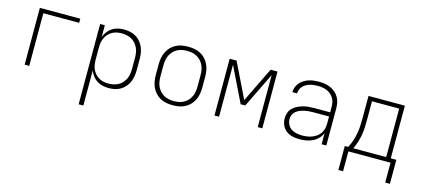

<svg xmlns="http://www.w3.org/2000/svg" viewBox="-59 -1006 3719 1698"><g transform="rotate(15 1800.0 -156.5)"><path d="M143 0V-520H513V-482H185V0Z M695 215V-520H738V-413Q748 -440 765 -462.5Q782 -485 806 -500.5Q830 -516 858 -522Q886 -528 914 -528Q942 -528 969.5 -522Q997 -516 1021 -502Q1045 -488 1063.5 -466.5Q1082 -445 1093 -419.5Q1104 -394 1108.5 -366Q1113 -338 1113 -310V-210Q1113 -182 1108.5 -154Q1104 -126 1093 -100.5Q1082 -75 1063.5 -53.5Q1045 -32 1021 -18Q997 -4 969.5 2Q942 8 914 8Q886 8 858 2Q830 -4 806 -19.5Q782 -35 765 -57.5Q748 -80 738 -107V215ZM901 -30Q924 -30 947.5 -35Q971 -40 991.5 -51Q1012 -62 1027.5 -80Q1043 -98 1053 -119Q1063 -140 1066.5 -163.5Q1070 -187 1070 -210V-310Q1070 -333 1066.5 -356.5Q1063 -380 1053 -401Q1043 -422 1027.5 -440Q1012 -458 991.5 -469Q971 -480 947.5 -485Q924 -490 901 -490Q878 -490 855 -485Q832 -480 812.5 -468.5Q793 -457 777.5 -439Q762 -421 753 -400Q744 -379 741 -356Q738 -333 738 -310V-210Q738 -187 741 -164Q744 -141 753 -120Q762 -99 777.5 -81Q793 -63 812.5 -51.5Q832 -40 855 -35Q878 -30 901 -30Z M1500 8Q1471 8 1442.5 3Q1414 -2 1388 -15.5Q1362 -29 1342 -50.5Q1322 -72 1309.5 -98Q1297 -124 1292 -152.5Q1287 -181 1287 -210V-310Q1287 -339 1292 -367.5Q1297 -396 1309.5 -422Q1322 -448 1342 -469.5Q1362 -491 1388 -504.5Q1414 -518 1442.5 -523Q1471 -528 1500 -528Q1529 -528 1557.5 -523Q1586 -518 1612 -504.5Q1638 -491 1658 -469.5Q1678 -448 1690.5 -422Q1703 -396 1708 -367.5Q1713 -339 1713 -310V-210Q1713 -181 1708 -152.5Q1703 -124 1690.5 -98Q1678 -72 1658 -50.5Q1638 -29 1612 -15.5Q1586 -2 1557.5 3Q1529 8 1500 8ZM1500 -30Q1523 -30 1546.5 -34.5Q1570 -39 1590.5 -50.5Q1611 -62 1627 -79.5Q1643 -97 1653 -118.5Q1663 -140 1666.5 -163.5Q1670 -187 1670 -210V-310Q1670 -333 1666.5 -356.5Q1663 -380 1653 -401.5Q1643 -423 1627 -440.5Q1611 -458 1590.5 -469.5Q1570 -481 1546.5 -485.5Q1523 -490 1500 -490Q1477 -490 1453.5 -485.5Q1430 -481 1409.5 -469.5Q1389 -458 1373 -440.5Q1357 -423 1347 -401.5Q1337 -380 1333.5 -356.5Q1330 -333 1330 -310V-210Q1330 -187 1333.5 -163.5Q1337 -140 1347 -118.5Q1357 -97 1373 -79.5Q1389 -62 1409.5 -50.5Q1430 -39 1453.5 -34.5Q1477 -30 1500 -30Z M1881 0V-520H1944L2100 -200L2256 -520H2319V0H2277V-476L2121 -156H2079L1923 -476V0Z M2663 8Q2641 8 2619.5 5.5Q2598 3 2577.5 -4.5Q2557 -12 2539.5 -25Q2522 -38 2510 -56Q2498 -74 2492.5 -95Q2487 -116 2487 -138Q2487 -164 2496 -189.5Q2505 -215 2524 -233Q2543 -251 2567 -262.5Q2591 -274 2616.5 -281Q2642 -288 2668 -290Q2694 -292 2720 -292H2862V-340Q2862 -361 2858 -382Q2854 -403 2843 -421Q2832 -439 2816 -453Q2800 -467 2780.5 -475Q2761 -483 2740 -486.5Q2719 -490 2698 -490Q2680 -490 2661.5 -488Q2643 -486 2625.5 -481Q2608 -476 2591.5 -467Q2575 -458 2562.5 -444.5Q2550 -431 2543 -413.5Q2536 -396 2536 -378H2493Q2493 -402 2501.5 -424.5Q2510 -447 2525.5 -465Q2541 -483 2561.5 -495.5Q2582 -508 2604.5 -515.5Q2627 -523 2650.5 -525.5Q2674 -528 2698 -528Q2725 -528 2751 -524Q2777 -520 2801.5 -509.5Q2826 -499 2846.5 -481.5Q2867 -464 2880.5 -441.5Q2894 -419 2899.5 -392.5Q2905 -366 2905 -340V0H2862V-101Q2850 -73 2828.5 -51Q2807 -29 2780 -16Q2753 -3 2723 2.5Q2693 8 2663 8ZM2675 -30Q2698 -30 2721.5 -33.5Q2745 -37 2766.5 -45.5Q2788 -54 2807 -68Q2826 -82 2838.5 -101Q2851 -120 2856.5 -143Q2862 -166 2862 -189V-254H2720Q2700 -254 2679.5 -252.5Q2659 -251 2638.5 -246.5Q2618 -242 2598.5 -234.5Q2579 -227 2563 -214Q2547 -201 2538.5 -182Q2530 -163 2530 -142Q2530 -116 2542 -92.5Q2554 -69 2575.5 -54.5Q2597 -40 2623 -35Q2649 -30 2675 -30Z M3064 182V-38H3095Q3113 -71 3124.5 -106Q3136 -141 3142.5 -177.5Q3149 -214 3150.5 -251Q3152 -288 3152 -325V-520H3485V-38H3536V182H3493V0H3107V182ZM3142 -38H3443V-482H3194V-325Q3194 -288 3193 -251.5Q3192 -215 3186 -178.5Q3180 -142 3169 -106.5Q3158 -71 3142 -38Z"/></g></svg>

Font: Iosevka SS04 XLt Ex
Style: Regular
Weight: 200
Width: 7
Monospace: yes
Designer: Belleve Invis
Foundry: Belleve Invis
Version: Version 19.0.0; ttfautohint (v1.8.4)